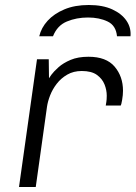

<svg xmlns="http://www.w3.org/2000/svg" viewBox="-20 -748 542 768"><path d="M56 0 128 -511H175L176 -435Q176 -436 185.5 -449Q195 -462 214 -479Q233 -496 262.5 -508.5Q292 -521 334 -521Q405 -521 438.5 -481.5Q472 -442 472 -385Q472 -368 468.5 -348Q465 -328 463 -326H403Q406 -342 406.5 -350.5Q407 -359 407 -365Q407 -388 398 -410.5Q389 -433 367.5 -448.5Q346 -464 307 -464Q274 -464 249 -449.5Q224 -435 207 -413Q190 -391 180.5 -366.5Q171 -342 168 -321L123 0ZM137 -603Q145 -637 170.5 -665Q196 -693 237.5 -710.5Q279 -728 335 -728Q391 -728 429 -710.5Q467 -693 486 -665Q505 -637 502 -603H448Q444 -646 410.5 -662Q377 -678 332 -678Q286 -678 247.5 -662Q209 -646 192 -603Z"/></svg>

Font: Chivo ExtraLight
Style: Italic
Weight: 250
Italic angle: -8.05°
Designer: Hector Gatti
Foundry: Omnibus-Type
Version: Version 2.002